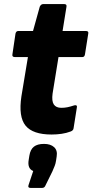

<svg xmlns="http://www.w3.org/2000/svg" viewBox="-20 -649 454 942"><path d="M233 11Q141 11 105.5 -32.5Q70 -76 85 -176L117 -369H53Q38 -369 41 -383L56 -484Q59 -497 70 -497H142L175 -616Q181 -629 192 -629H295Q309 -629 306 -615L287 -497H401Q416 -497 413 -484L397 -383Q395 -369 384 -369H267L238 -190Q233 -153 244 -136.5Q255 -120 281 -120Q297 -120 311.5 -123Q326 -126 344 -132Q351 -134 355 -131.5Q359 -129 357 -121L341 -20Q340 -9 327 -4Q306 4 282.5 7.5Q259 11 233 11ZM130 273Q115 273 120 259L143 190Q113 178 121 134L124 115Q129 84 146.5 70.5Q164 57 196 57Q228 57 245.5 73Q263 89 258 119L255 139Q253 153 248.5 164.5Q244 176 237 192L204 259Q199 273 187 273Z"/></svg>

Font: Sofia Sans Semi Condensed Black
Style: Italic
Weight: 900
Italic angle: -9°
Version: Version 4.100